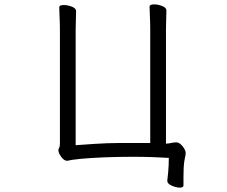

<svg xmlns="http://www.w3.org/2000/svg" viewBox="-20 -728 1040 878"><path d="M745 98Q746 93 749 60.5Q752 28 752 -6Q721 -8 679 -9.5Q637 -11 589 -11Q518 -11 457 -8.5Q396 -6 352.5 -2Q309 2 290 7H286Q277 7 268 -1.5Q259 -10 253 -21.5Q247 -33 247 -40Q247 -47 250.5 -52.5Q254 -58 254 -70V-589Q254 -620 252.5 -649Q251 -678 251 -695Q251 -705 272 -705Q289 -705 308.5 -697.5Q328 -690 328 -677Q328 -665 327 -639.5Q326 -614 326 -588V-64Q378 -68 411.5 -70Q445 -72 469.5 -73Q494 -74 520 -74Q546 -74 583 -74H667V-592Q667 -623 665.5 -652Q664 -681 664 -698Q664 -708 685 -708Q702 -708 721.5 -700.5Q741 -693 741 -680Q741 -668 740 -642.5Q739 -617 739 -591V-71Q754 -72 764.5 -74.5Q775 -77 786 -77Q796 -77 806 -68.5Q816 -60 822.5 -48.5Q829 -37 829 -29Q829 -18 825.5 -5Q822 8 820 38Q819 60 819 82Q819 104 819 120Q819 130 802 130Q786 130 765.5 121Q745 112 745 99Z"/></svg>

Font: QiushuiShotai
Style: Regular
Weight: 600
Designer: Fontworks Inc.
Foundry: Fontworks Inc.
Version: Version 1.250